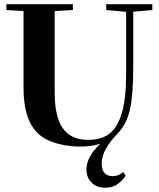

<svg xmlns="http://www.w3.org/2000/svg" viewBox="-20 -683 754 912"><path d="M360.4 13.2Q314.5 13.2 268.3 2.9Q222.2 -7.3 189.9 -26.9Q91.8 -84.5 91.8 -265.6V-630.4L10.3 -635.3V-663.1H326.2V-635.3L239.7 -630.4V-245.1Q239.7 -125.5 279.5 -72Q319.3 -18.6 398.4 -18.6Q460.4 -18.6 499 -47.1Q537.6 -75.7 558.3 -145Q579.1 -214.4 579.1 -330.1V-627L484.4 -635.3V-663.1H703.6V-635.3L612.8 -627.4V-361.3Q612.8 -235.4 597.7 -164.8Q582.5 -94.2 539.6 -49.8Q462.9 29.8 462.9 91.8Q462.9 153.8 515.6 153.8Q542 153.8 564.5 134.3L577.1 152.3Q553.2 183.1 532 195.8Q510.7 208.5 480 208.5Q439 208.5 414.8 184.1Q390.6 159.7 390.6 122.1Q390.6 62 456.5 0Q414.1 13.2 360.4 13.2Z"/></svg>

Font: Elstob 18pt
Style: Bold
Weight: 700
Designer: Peter S. Baker
Version: Version 1.015